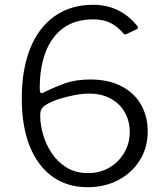

<svg xmlns="http://www.w3.org/2000/svg" viewBox="-20 -772 695 802"><path d="M369 -752Q403 -752 431 -744.5Q459 -737 481 -725Q503 -713 521 -697.5Q539 -682 553 -664Q555 -661 556 -657Q557 -653 551 -650L507 -629Q503 -627 499.5 -629Q496 -631 493 -635Q471 -661 442 -676Q413 -691 370 -691Q292 -691 242.5 -653.5Q193 -616 169.5 -551.5Q146 -487 146 -406Q146 -390 149 -385Q152 -380 163 -386Q203 -406 249 -423Q295 -440 357 -440Q434 -440 488 -411.5Q542 -383 569.5 -334Q597 -285 597 -223Q597 -154 563 -101Q529 -48 472.5 -19Q416 10 346 10Q261 10 199.5 -34Q138 -78 104.5 -160.5Q71 -243 71 -361Q71 -483 106.5 -570.5Q142 -658 209 -705Q276 -752 369 -752ZM352 -381Q324 -381 290 -374.5Q256 -368 224 -357.5Q192 -347 170 -333Q157 -324 152.5 -315Q148 -306 148 -287Q148 -251 160 -209.5Q172 -168 196.5 -131.5Q221 -95 258.5 -72Q296 -49 348 -49Q398 -49 437 -72Q476 -95 499 -134Q522 -173 522 -221Q522 -265 502 -301.5Q482 -338 443.5 -359.5Q405 -381 352 -381Z"/></svg>

Font: Libre Franklin Light
Style: Regular
Weight: 300
Designer: Pablo Impallari, Rodrigo Fuenzalida, Nhung Nguyen
Foundry: Impallari Type
Version: Version 3.000